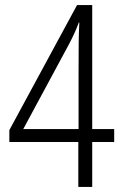

<svg xmlns="http://www.w3.org/2000/svg" viewBox="-20 -740 493 760"><path d="M290 -178H17V-225L285 -720H345V-229H432V-178H345V0H290ZM291 -229V-461Q291 -527 291.5 -570.5Q292 -614 294 -651H292Q278 -612 252 -563L72 -229Z"/></svg>

Font: Noto Sans Gurmukhi Condensed Light
Style: Regular
Weight: 300
Width: 3
Designer: Jelle Bosma - Monotype Design Team
Foundry: Monotype Imaging Inc.
Version: Version 2.004; ttfautohint (v1.8.4.7-5d5b)